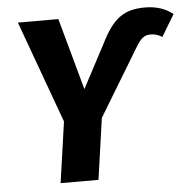

<svg xmlns="http://www.w3.org/2000/svg" viewBox="-51 -761 816 813"><g transform="rotate(-5 356.5 -355.0)"><path d="M174 0H335L372 -260L542 -541C566 -582 581 -594 609 -594C629 -594 643 -588 657 -579L713 -672C685 -693 650 -710 594 -710C503 -710 457 -674 407 -573L309 -388L225 -693H53L211 -259Z"/></g></svg>

Font: Fira Sans
Style: Bold Italic
Weight: 700
Italic angle: -8°
Designer: bBox Type GmbH & Carrois Corporate GbR & Edenspiekermann AG
Foundry: bBox Type GmbH & Carrois Corporate GbR & Edenspiekermann AG
Version: Version 4.301;PS 004.301;hotconv 1.0.88;makeotf.lib2.5.64775